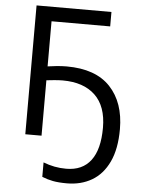

<svg xmlns="http://www.w3.org/2000/svg" viewBox="-62 -762 776 1060"><g transform="rotate(5 325.5 -232.0)"><path d="M277 -314Q257 -314 229.5 -311.5Q202 -309 187 -307V0H97V-714H512V-634H187V-384Q206 -387 235.5 -390Q265 -393 292 -393Q453 -393 534 -307Q615 -221 615 -73Q615 36 581 108Q547 180 487 215Q427 250 349 250Q303 250 271.5 244Q240 238 211 226V146Q242 158 273 164Q304 170 338 170Q428 170 474.5 108.5Q521 47 521 -73Q521 -192 457 -253Q393 -314 277 -314Z"/></g></svg>

Font: Noto Sans IKEA
Style: Regular
Weight: 400
Designer: Monotype Design Team
Foundry: Monotype Imaging Inc.
Version: Version 2.001